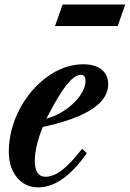

<svg xmlns="http://www.w3.org/2000/svg" viewBox="-20 -819 574 850"><path d="M149.5 10.5Q91.5 10.5 55.2 -33.2Q19 -77 19 -147Q19 -206.5 36.8 -263.2Q54.5 -320 86 -369Q117.5 -418 159.2 -455.2Q201 -492.5 249.2 -513.5Q297.5 -534.5 348 -534.5Q400.5 -534.5 429.8 -511Q459 -487.5 459 -446Q459 -404 426.8 -368.8Q394.5 -333.5 330 -305.5Q265.5 -277.5 169.5 -257Q152.5 -215.5 143.2 -177Q134 -138.5 134 -107.5Q134 -36.5 181.5 -36.5Q216 -36.5 254.8 -66Q293.5 -95.5 343.5 -160.5L364.5 -141Q258 10.5 149.5 10.5ZM185.5 -294Q230.5 -306 270 -333.2Q309.5 -360.5 334 -394.8Q358.5 -429 358.5 -461Q358.5 -488 338 -488Q318 -488 295 -465.5Q272 -443 247.2 -404Q222.5 -365 197 -316ZM223.5 -703.5 257 -799H534.5L501 -703.5Z"/></svg>

Font: Libre Caslon Condensed
Style: Italic
Weight: 400
Italic angle: -22.583°
Designer: Pablo Impallari, Rodrigo Fuenzalida, Katja Schimmel, Ertekin Erdin
Foundry: Pablo Impallari, Rodrigo Fuenzalida
Version: Version 2.000;gftools[0.9.33]